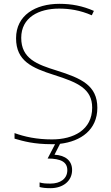

<svg xmlns="http://www.w3.org/2000/svg" viewBox="-20 -744 583 1004"><path d="M357 145C357 97 323 68 265 65L294 8C404 -5 489 -66 489 -180C489 -298 404 -335 277 -375C174 -407 91 -437 91 -546C91 -653 183 -699 289 -699C342 -699 398 -691 460 -664L471 -687C412 -713 354 -724 291 -724C165 -724 64 -664 64 -544C64 -425 147 -389 263 -352C386 -313 462 -280 462 -181C462 -65 365 -15 252 -15C171 -15 109 -29 56 -48V-19C104 -5 158 10 250 10C256 10 262 10 268 10L229 85C300 85 332 104 332 146C332 191 295 216 244 216C219 216 204 215 187 210V234C202 238 219 240 244 240C309 240 357 203 357 145Z"/></svg>

Font: Noto Sans Gurmukhi UI Thin
Style: Regular
Weight: 100
Designer: Jelle Bosma - Monotype Design Team
Foundry: Monotype Imaging Inc.
Version: Version 2.004